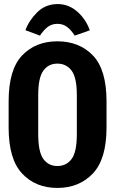

<svg xmlns="http://www.w3.org/2000/svg" viewBox="-20 -925 572 954"><path d="M22.9 -291.5Q22.9 -133.8 90.1 -62.5Q157.2 8.8 265.1 8.8Q373 8.8 441.2 -62.7Q509.3 -134.3 509.3 -291.5V-421.4Q509.3 -579.1 441.7 -649.4Q374 -719.7 265.1 -719.7Q156.7 -719.7 89.8 -649.4Q22.9 -579.1 22.9 -421.4ZM169.9 -451.7Q169.9 -539.6 195.6 -574.2Q221.2 -608.9 265.1 -608.9Q309.6 -608.9 335.7 -574.2Q361.8 -539.6 361.8 -451.7V-259.3Q361.8 -169.4 335.7 -134.8Q309.6 -100.1 265.1 -100.1Q221.2 -100.1 195.6 -134.8Q169.9 -169.4 169.9 -259.3ZM178.7 -748Q196.8 -775.9 217.3 -791.3Q237.8 -806.6 265.6 -806.6Q293 -806.6 313.5 -791Q334 -775.4 351.1 -748L426.3 -774.4Q406.2 -830.6 363.5 -867.7Q320.8 -904.8 266.6 -904.8Q206.1 -904.8 164.8 -863.8Q123.5 -822.8 106.4 -774.9Z"/></svg>

Font: Roboto Flex Super Cond Bold
Style: Regular
Weight: 700
Width: 3
Designer: Berlow after Robertson
Foundry: Google
Version: Version 3.000